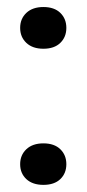

<svg xmlns="http://www.w3.org/2000/svg" viewBox="-20 -517 246 544"><path d="M150.9 -9.5Q133.8 6.8 103 6.8Q72.3 6.8 54.7 -9.5Q37.1 -25.9 37.1 -51.8Q37.1 -77.6 54.7 -94.2Q72.3 -110.8 103 -110.8Q133.8 -110.8 150.9 -94.2Q168 -77.6 168 -51.8Q168 -25.9 150.9 -9.5ZM150.9 -395.5Q133.8 -378.9 103 -378.9Q72.3 -378.9 54.7 -395.5Q37.1 -412.1 37.1 -438Q37.1 -463.9 54.7 -480.5Q72.3 -497.1 103 -497.1Q133.8 -497.1 150.9 -480.5Q168 -463.9 168 -438Q168 -412.1 150.9 -395.5Z"/></svg>

Font: Creato Display Medium
Style: Regular
Weight: 500
Version: Version 1.000